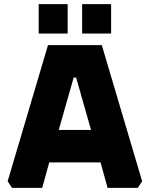

<svg xmlns="http://www.w3.org/2000/svg" viewBox="-20 -908 724 928"><path d="M17 -32 212 -690H472L667 -32L646 0H500L466 -123H218L184 0H38ZM264 -280H420L348 -533H336ZM167 -746V-888H307V-746ZM377 -746V-888H517V-746Z"/></svg>

Font: Oxanium ExtraLight ExtraBold
Style: Regular
Weight: 800
Version: Version 2.000